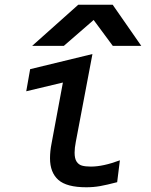

<svg xmlns="http://www.w3.org/2000/svg" viewBox="-20 -783 640 812"><path d="M191.5 -113.5Q191.5 -143.5 198 -176L246 -434L91 -397L107.5 -490.5L371 -554.5L300.5 -182.5Q295.5 -157 295.5 -137.5Q295.5 -112.5 304 -99.5Q312.5 -86.5 327 -82.5Q341.5 -78.5 364.5 -78.5Q416 -78.5 487 -105L475.5 -12.5Q431.5 -1 403.5 4Q375.5 9 345 9Q262 9 226.8 -22.2Q191.5 -53.5 191.5 -113.5ZM311 -763H456.5L577.5 -589H457L376 -698.5L250 -589H116Z"/></svg>

Font: JuliaMono MediumItalic
Style: Regular
Weight: 500
Italic angle: -9°
Monospace: yes
Designer: cormullion
Foundry: corm
Version: Version 0.049; ttfautohint (v1.8.4)